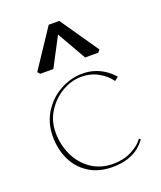

<svg xmlns="http://www.w3.org/2000/svg" viewBox="-143 -859 804 960"><g transform="rotate(-20 259.0 -379.0)"><path d="M60 -235Q60 -307 95.5 -363Q131 -419 187.5 -450Q244 -481 306 -481Q338 -481 366.5 -472.5Q395 -464 419.5 -448Q444 -432 464 -410L468 -406L448 -390Q447 -392 445 -394Q424 -423 384.5 -445.5Q345 -468 294 -468Q243 -468 193.5 -439.5Q144 -411 112 -361Q80 -311 80 -250Q80 -185 106 -129Q132 -73 181.5 -38.5Q231 -4 299 -4Q354 -4 396.5 -26Q439 -48 459 -76Q460 -78 461 -79L468 -72L467 -70Q452 -49 430 -31.5Q408 -14 373 -2Q338 10 290 10Q217 10 165 -23Q113 -56 86.5 -111.5Q60 -167 60 -235ZM428 -565 417 -552H347L259 -706L178 -552H108L97 -565L232 -768H288Z"/></g></svg>

Font: TMT Limkin
Style: Regular
Weight: 400
Designer: Gabriel Drozdov
Version: Version 1.000;Glyphs 3.1.2 (3151)